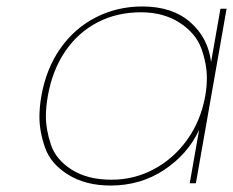

<svg xmlns="http://www.w3.org/2000/svg" viewBox="-20 -567 721 594"><path d="M108 -270Q123 -355 167 -417.5Q211 -480 277 -513.5Q343 -547 420 -547Q513 -547 568.5 -498.5Q624 -450 633 -375L662 -540H681L586 0H567L596 -165Q561 -90 488 -41.5Q415 7 322 7Q245 7 191 -26.5Q137 -60 119.5 -110Q102 -160 102 -205Q102 -236 108 -270ZM615 -270Q620 -299 620 -326Q620 -369 603 -416.5Q586 -464 536 -496.5Q486 -529 416 -529Q342 -529 282 -498Q222 -467 182 -408.5Q142 -350 128 -270Q122 -237 122 -207Q122 -166 137.5 -119.5Q153 -73 202 -42Q251 -11 325 -11Q395 -11 456 -43.5Q517 -76 559 -134.5Q601 -193 615 -270Z"/></svg>

Font: Fz Poppins Thin
Style: Italic
Weight: 100
Italic angle: -10°
Designer: Ninad Kale (Devanagari), Jonny Pinhorn (Latin)
Foundry: Indian Type Foundry
Version: Vit hóa bi Vntype.Com & FontZin.Com